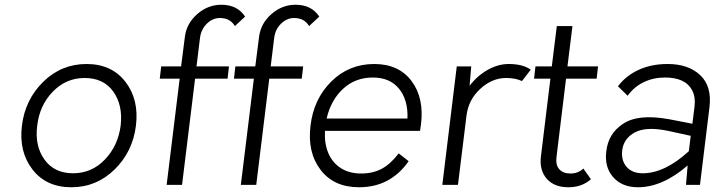

<svg xmlns="http://www.w3.org/2000/svg" viewBox="-20 -780 3051 810"><path d="M281 10Q175 10 117 -65Q59 -140 72.5 -250Q86 -360 162.5 -435Q239 -510 345 -510Q451 -510 509 -435Q567 -360 553.5 -250Q540 -140 463.5 -65Q387 10 281 10ZM288 -49Q367 -49 422.5 -107Q478 -165 489 -250Q499 -336 458 -393.5Q417 -451 337 -451Q259 -451 203 -393.5Q147 -336 137 -250Q126 -165 167.5 -107Q209 -49 288 -49Z M908 -704Q877 -704 853 -680.5Q829 -657 824 -622L809 -500H946L940 -448H803L748 0H683L738 -448H654L660 -500H744L760 -625Q767 -681 812 -720.5Q857 -760 914 -760Q981 -760 1014 -710L971 -670Q951 -704 908 -704Z M1221 -704Q1190 -704 1166 -680.5Q1142 -657 1137 -622L1122 -500H1259L1253 -448H1116L1061 0H996L1051 -448H967L973 -500H1057L1073 -625Q1080 -681 1125 -720.5Q1170 -760 1227 -760Q1294 -760 1327 -710L1284 -670Q1264 -704 1221 -704Z M1756 -254Q1754 -237 1752 -228H1351Q1348 -175 1365 -134.5Q1382 -94 1417.5 -71Q1453 -48 1504 -48Q1553 -48 1590.5 -68Q1628 -88 1662 -133L1704 -100Q1627 10 1495 10Q1388 10 1332 -64Q1276 -138 1290 -250Q1303 -362 1377.5 -436Q1452 -510 1559 -510Q1662 -510 1716 -438.5Q1770 -367 1756 -254ZM1553 -453Q1479 -453 1427.5 -405.5Q1376 -358 1358 -280H1699Q1702 -358 1663.5 -405.5Q1625 -453 1553 -453Z M2126 -510Q2186 -510 2219 -486L2182 -438Q2155 -451 2115 -451Q2056 -451 2006 -405Q1956 -359 1948 -292L1912 0H1846L1907 -500H1968L1961 -418Q1993 -460 2037 -485Q2081 -510 2126 -510Z M2441 -69 2473 -24Q2435 10 2378 10Q2318 10 2286.5 -26Q2255 -62 2262 -120L2302 -448H2233L2239 -500H2308L2329 -670H2395L2374 -500H2503L2497 -448H2368L2328 -120Q2323 -85 2339 -66.5Q2355 -48 2387 -48Q2419 -48 2441 -69Z M2797 -510Q2884 -510 2934 -463Q2984 -416 2973 -327L2933 0H2874L2881 -82Q2775 10 2671 10Q2604 10 2566.5 -33Q2529 -76 2538 -143Q2542 -178 2558.5 -206.5Q2575 -235 2607.5 -257Q2640 -279 2688 -284Q2736 -289 2803 -277L2901 -258L2910 -330Q2915 -372 2899.5 -400Q2884 -428 2855 -440.5Q2826 -453 2786 -453Q2736 -453 2695 -433Q2654 -413 2628 -376L2587 -416Q2620 -460 2673.5 -485Q2727 -510 2797 -510ZM2692 -49Q2784 -49 2886 -142L2894 -207L2798 -228Q2706 -247 2658.5 -221.5Q2611 -196 2605 -146Q2600 -103 2623.5 -76Q2647 -49 2692 -49Z"/></svg>

Font: Orkney Light
Style: LightItalic
Weight: 300
Designer: Samuel Oakes and Alfredo Marco Pradil
Foundry: Alfredo Marco Pradil
Version: 1.0; ttfautohint (v1.5)